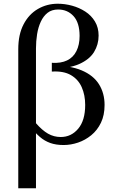

<svg xmlns="http://www.w3.org/2000/svg" viewBox="-20 -760 628 1030"><path d="M78 250V-496Q78 -575 106.5 -629.5Q135 -684 183.5 -712Q232 -740 290 -740Q328 -740 366.5 -729.5Q405 -719 437.5 -698Q470 -677 489.5 -644.5Q509 -612 509 -569Q509 -521 484.5 -481Q460 -441 405 -416.5Q350 -392 258 -392V-423Q307 -420 340 -436Q373 -452 390 -486Q407 -520 407 -567Q407 -638 374.5 -673.5Q342 -709 292 -709Q258 -709 235.5 -691.5Q213 -674 199 -644Q185 -614 179 -576.5Q173 -539 173 -500V250ZM321 18Q280 18 249.5 7Q219 -4 194.5 -25Q170 -46 146 -76L173 -99Q206 -61 237.5 -43Q269 -25 306 -25Q362 -25 399.5 -69.5Q437 -114 437 -197Q437 -250 418.5 -292Q400 -334 360.5 -357Q321 -380 258 -376V-409Q355 -409 418 -382.5Q481 -356 511 -308Q541 -260 541 -197Q541 -142 521.5 -101.5Q502 -61 469.5 -34.5Q437 -8 398.5 5Q360 18 321 18Z"/></svg>

Font: Brygada 1918 Medium
Style: Regular
Weight: 500
Designer: Mateusz Machalski | Borys Kosmynka | Przemek Hoffer
Foundry: NIEPODLEGLA 2018
Version: Version 3.006